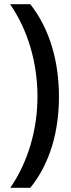

<svg xmlns="http://www.w3.org/2000/svg" viewBox="-20 -734 338 912"><path d="M260 -274C260 -437 219 -593 124 -714H28C114 -589 158 -433 158 -275C158 -120 114 34 29 158H124C219 41 260 -113 260 -274Z"/></svg>

Font: Noto Sans Thai Medium
Style: Regular
Weight: 500
Designer: Monotype Design Team
Foundry: Monotype Imaging Inc.
Version: Version 1.901